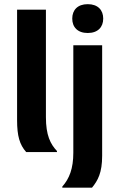

<svg xmlns="http://www.w3.org/2000/svg" viewBox="-20 -712 560 899"><path d="M390.8 -557.5C438.3 -557.5 463.3 -585 463.3 -625C463.3 -665 438.3 -692.5 390.8 -692.5C343.3 -692.5 318.3 -665 318.3 -625C318.3 -585 343.3 -557.5 390.8 -557.5ZM246.7 0V-5C215.8 -37.5 195 -79.2 195 -163.3V-666.7H60V-149.2C60 -75.8 71.7 -35 102.5 0ZM410.8 166.7C438.3 133.3 458.3 96.7 458.3 17.5V-500H323.3V3.3C323.3 76.7 305 124.2 271.7 161.7V166.7Z"/></svg>

Font: Familjen Grotesk
Style: Bold
Weight: 700
Designer: Anders Wikstroem, Jonas Baeckman, Matilda Gysing, Kristian Moeller
Foundry: Familjen STHLM AB
Version: Version 2.000